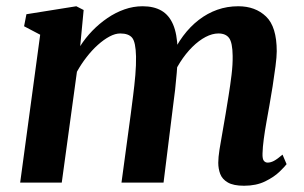

<svg xmlns="http://www.w3.org/2000/svg" viewBox="-20 -584 972 614"><path d="M247.5 -552 236.5 -436.5Q253 -462.5 275.2 -485.5Q297.5 -508.5 323.5 -526.2Q349.5 -544 378 -554Q406.5 -564 436 -564Q472 -564 496.2 -550Q520.5 -536 533.5 -505.8Q546.5 -475.5 548 -426Q548.5 -418.5 548.2 -410.5Q548 -402.5 547.2 -393.8Q546.5 -385 545.5 -376L526.5 -400.5Q543 -438.5 565.5 -468.8Q588 -499 615.5 -520.2Q643 -541.5 674.8 -552.8Q706.5 -564 742 -564Q796.5 -564 830.8 -531.2Q865 -498.5 865 -420Q865 -402.5 861 -372Q857 -341.5 851.8 -307.8Q846.5 -274 841.5 -246.5Q837 -221 832 -193.2Q827 -165.5 823.5 -139.2Q820 -113 819.5 -93Q819 -75.5 823.8 -69.8Q828.5 -64 836 -64Q845.5 -64 856 -69.5Q866.5 -75 883.5 -89.5L896.5 -59Q891 -51.5 873.8 -34.8Q856.5 -18 828 -4Q799.5 10 760.5 10Q726.5 10 708.5 -0.5Q690.5 -11 684.2 -27.8Q678 -44.5 678 -63.5Q678 -80.5 682 -106.2Q686 -132 691.5 -161.5Q697 -191 701.5 -219.5Q706 -246.5 711.2 -279.2Q716.5 -312 720.5 -345Q724.5 -378 724 -405.5Q723.5 -447.5 712.8 -462.2Q702 -477 678.5 -477Q659 -477 637.5 -465.8Q616 -454.5 595 -433.8Q574 -413 556 -384.8Q538 -356.5 526 -323L548 -400.5Q547.5 -377.5 545.2 -350.8Q543 -324 540 -297Q537 -270 533.5 -245.5L503 0H368.5L398 -218Q401.5 -246.5 405.8 -279Q410 -311.5 412.8 -344Q415.5 -376.5 415 -403.5Q414 -449 402.8 -463Q391.5 -477 364.5 -477Q348.5 -477 330.2 -467.2Q312 -457.5 293 -440.5Q274 -423.5 256.8 -401.2Q239.5 -379 226 -354.5L177.5 0H44.5L108.5 -473L57 -500L64.5 -538.5L224 -564Z"/></svg>

Font: Merriweather 28pt
Style: Bold Italic
Weight: 700
Italic angle: -7.8°
Version: Version 2.101